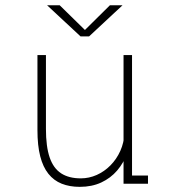

<svg xmlns="http://www.w3.org/2000/svg" viewBox="-20 -714 690 746"><path d="M290 12Q250.5 12 219.8 -0.2Q189 -12.5 168 -38.8Q147 -65 136.2 -107Q125.5 -149 125.5 -208V-500H158.5V-213Q158.5 -144.5 173 -102.2Q187.5 -60 217.5 -40.5Q247.5 -21 294 -21Q326 -21 355.8 -34.2Q385.5 -47.5 409.2 -71.5Q433 -95.5 447.5 -127.8Q462 -160 463.5 -198H487Q487 -156.5 473.8 -118.8Q460.5 -81 435.2 -51.5Q410 -22 373.5 -5Q337 12 290 12ZM460 0V-90.5V-500H493V-17L478 -32H555V0ZM163 -693.5H212L310 -597.5L407 -693.5H456L326 -572.5H293Z"/></svg>

Font: Trispace Thin Thin
Style: Regular
Weight: 250
Version: Version 1.210